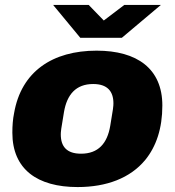

<svg xmlns="http://www.w3.org/2000/svg" viewBox="-20 -745 707 777"><path d="M631 -725H483L400 -662L339 -725H195L305 -592H473ZM294 12C411 12 507 -24 568 -98C612 -152 637 -225 637 -318C637 -467 535 -540 371 -540C193 -540 66 -456 37 -287C32 -263 30 -236 30 -208C30 -60 131 12 294 12ZM308 -123C250 -123 226 -152 226 -201C226 -211 227 -223 239 -292C251 -362 287 -405 357 -405C414 -405 439 -376 439 -327C439 -316 438 -304 426 -235C414 -165 378 -123 308 -123Z"/></svg>

Font: Archivo Black
Style: Italic
Weight: 900
Italic angle: -10°
Designer: Hector Gatti
Foundry: Omnibus-Type
Version: Version 2.001